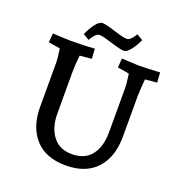

<svg xmlns="http://www.w3.org/2000/svg" viewBox="-155 -1014 1101 1163"><g transform="rotate(20 395.5 -432.5)"><path d="M129 -267V-558Q129 -572 120 -639L45 -651L50 -710Q140 -705 166 -705Q248 -705 320 -710L324 -646L248 -639Q241 -580 241 -528V-264Q241 -174 283.5 -118Q326 -62 406 -62Q490 -62 532 -116.5Q574 -171 574 -264V-558Q574 -572 565 -639L490 -651L495 -710Q583 -705 601 -705Q646 -705 741 -710L745 -646L669 -639Q662 -560 662 -528V-267Q662 -136 593 -60.5Q524 15 395 15Q266 15 197.5 -60.5Q129 -136 129 -267ZM311 -872Q332 -872 396 -852Q420 -844 444 -838Q468 -832 481 -832Q494 -832 508 -846.5Q522 -861 532 -880L572 -857Q555 -819 531.5 -788.5Q508 -758 488 -758Q467 -758 403 -778Q379 -786 355.5 -792Q332 -798 318 -798Q305 -798 290.5 -782Q276 -766 266 -747L227 -770Q244 -810 267.5 -841Q291 -872 311 -872Z"/></g></svg>

Font: Andada Pro SemiBold
Style: Regular
Weight: 600
Designer: Carolina Giovagnoli
Foundry: Huerta Tipografica
Version: Version 3.005